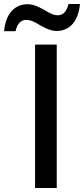

<svg xmlns="http://www.w3.org/2000/svg" viewBox="-31 -936 418 956"><path d="M46.4 -780.8C54.7 -818.4 72.8 -836.9 100.1 -836.9C114.7 -836.9 130.4 -832 147 -822.8C179.7 -803.7 215.3 -781.7 251 -781.7C315.4 -781.7 359.4 -830.1 367.2 -916H310.1C300.8 -878.4 283.2 -859.9 257.3 -859.9C242.7 -859.9 227.5 -864.7 211.4 -874C179.2 -892.6 143.6 -915 106.4 -915C40.5 -915 -2.9 -866.2 -10.7 -780.8ZM251.5 -713.9H143.6V0H251.5Z"/></svg>

Font: Noto Reveo Sans
Style: Regular
Weight: 500
Designer: Monotype Design Team
Foundry: Monotype Imaging Inc.
Version: Version 2.007